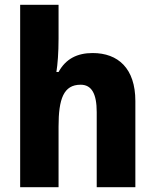

<svg xmlns="http://www.w3.org/2000/svg" viewBox="-20 -780 646 800"><path d="M224 -619V-760H64V0H224V-253C224 -368 245 -427 316 -427C362 -427 383 -389 383 -313V0H544V-359C544 -495 472 -559 366 -559C302 -559 254 -535 224 -480H215C220 -512 224 -559 224 -619Z"/></svg>

Font: Noto Sans Lao SemiCondensed ExtraBold
Style: Regular
Weight: 800
Width: 4
Designer: Monotype Design Team
Foundry: Monotype Imaging Inc.
Version: Version 2.003